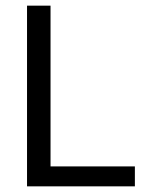

<svg xmlns="http://www.w3.org/2000/svg" viewBox="-20 -659 527 679"><path d="M158.7 0H75.6V-639H158.7ZM120.2 -70.5H457V0H120.2Z"/></svg>

Font: Anek Odia Medium
Style: Regular
Weight: 500
Designer: Yesha Goshar & Mahesh Sahu (Odia), Yesha Goshar (Latin)
Foundry: Ek Type
Version: Version 1.003